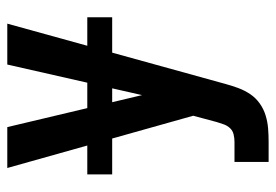

<svg xmlns="http://www.w3.org/2000/svg" viewBox="-138 -422 775 540"><g transform="rotate(-90 250.0 -152.5)"><path d="M64 215V119H121Q131 119 141.5 116.5Q152 114 159 106.5Q166 99 169.5 89.5Q173 80 176 70L194 3L47 -520H162L252 -141L338 -520H453L283 95Q278 113 271.5 130.5Q265 148 254.5 163.5Q244 179 228.5 190Q213 201 195 206.5Q177 212 158.5 213.5Q140 215 121 215ZM29 -225V-295H471V-225Z"/></g></svg>

Font: Zed Mono
Style: Bold
Weight: 700
Monospace: yes
Designer: Belleve Invis
Foundry: Belleve Invis
Version: Version 1.0.0; ttfautohint (v1.8.4)